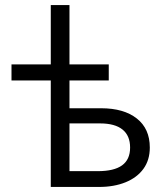

<svg xmlns="http://www.w3.org/2000/svg" viewBox="-20 -740 656 760"><path d="M181 0V-720H255V-62.5H367Q431.5 -62.5 463.2 -85.5Q495 -108.5 495 -156Q495 -203 465 -227.2Q435 -251.5 376 -251.5H241.5V-311.5H380.5Q470 -311.5 521.5 -271Q573 -230.5 573 -156Q573 -106.5 547.8 -71.8Q522.5 -37 477 -18.5Q431.5 0 372 0ZM25.5 -421.5V-485H410.5V-421.5Z"/></svg>

Font: Geologica Cursive ExtraLight
Style: Regular
Weight: 250
Designer: Sindre Bremnes, Frode Helland
Foundry: Monokrom Skriftforlag AS
Version: Version 1.010;gftools[0.9.28]